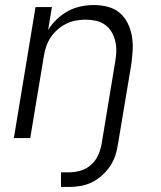

<svg xmlns="http://www.w3.org/2000/svg" viewBox="-20 -548 640 762"><path d="M222 194V136H254Q276 136 299 129.5Q322 123 340.5 107Q359 91 369 69Q379 47 383 25L437 -302Q441 -323 441.5 -344Q442 -365 437.5 -384.5Q433 -404 423 -421Q413 -438 397 -449.5Q381 -461 361 -465.5Q341 -470 320 -470Q301 -470 281.5 -466.5Q262 -463 243.5 -454Q225 -445 209 -431Q193 -417 181.5 -400Q170 -383 163.5 -364Q157 -345 154 -325L100 0H35L121 -520H186L171 -429Q185 -452 205.5 -471.5Q226 -491 250 -504Q274 -517 300.5 -522.5Q327 -528 352 -528Q381 -528 408 -521Q435 -514 455 -497Q475 -480 487 -455.5Q499 -431 503.5 -404Q508 -377 506.5 -349Q505 -321 501 -292L448 25Q445 47 437.5 69.5Q430 92 416.5 112Q403 132 384.5 148.5Q366 165 344.5 175.5Q323 186 300 190Q277 194 254 194Z"/></svg>

Font: Iosevka SS04 Lt Ex Obl
Style: Regular
Weight: 300
Width: 7
Italic angle: -9°
Monospace: yes
Designer: Belleve Invis
Foundry: Belleve Invis
Version: Version 19.0.0; ttfautohint (v1.8.4)